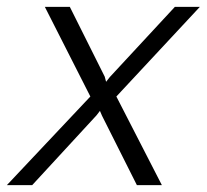

<svg xmlns="http://www.w3.org/2000/svg" viewBox="-70 -541 604 561"><path d="M194 -259 61 -521H134L236 -317L240 -302L251 -316L441 -521H514L270 -259L403 0H330L228 -203L222 -217L212 -204L24 0H-50Z"/></svg>

Font: Raleway
Style: Italic
Weight: 400
Italic angle: -12°
Designer: Matt McInerney, Pablo Impallari, Rodrigo Fuenzalida
Foundry: Matt McInerney, Pablo Impallari, Rodrigo Fuenzalida
Version: Version 4.026